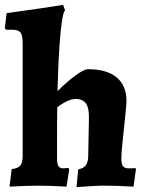

<svg xmlns="http://www.w3.org/2000/svg" viewBox="-28 -762 596 788"><path d="M65 -121V-584Q65 -617 56 -628.5Q47 -640 21 -640H-3L-8 -646L-1 -708Q159 -730 231 -742L239 -720Q228 -708 220 -622.5Q212 -537 208 -388Q246 -426 281.5 -452Q317 -478 333 -478Q410 -478 450.5 -444.5Q491 -411 491 -348Q491 -329 481 -237Q479 -220 474.5 -175.5Q470 -131 470 -113Q470 -90 476.5 -80.5Q483 -71 500 -71L528 -72L530 -68L520 4Q450 0 402 0Q360 0 286 6L293 -67Q315 -71 324 -83.5Q333 -96 334 -119L337 -277Q338 -319 324.5 -337.5Q311 -356 282 -356Q268 -356 248 -347Q228 -338 207 -322Q206 -272 206 -111Q206 -89 212 -80Q218 -71 233 -71L253 -73L256 -66L245 4Q177 0 129 0Q87 0 11 4L20 -68Q46 -71 55.5 -82.5Q65 -94 65 -121Z"/></svg>

Font: Alegreya ExtraBold
Style: Regular
Weight: 800
Designer: Juan Pablo del Peral
Foundry: Huerta Tipografica
Version: Version 2.007; ttfautohint (v1.6)